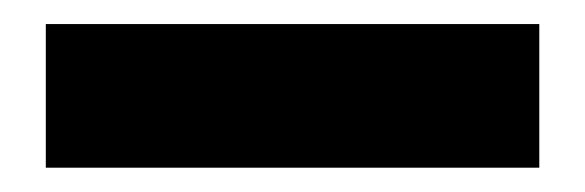

<svg xmlns="http://www.w3.org/2000/svg" viewBox="-20 -0 481 158"><path d="M423.8 138H17.7V19.8H423.8Z"/></svg>

Font: Anek Kannada Medium
Style: Regular
Weight: 500
Designer: Vaishnavi Murthy, Maithili Shingre (Kannada) & Yesha Goshar (Latin)
Foundry: Ek Type
Version: Version 1.003